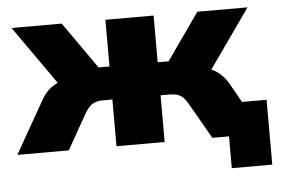

<svg xmlns="http://www.w3.org/2000/svg" viewBox="-47 -576 1156 770"><g transform="rotate(-5 530.5 -190.5)"><path d="M856 128V0H816V-133H1019V128ZM4 0 121 -206Q135 -232 152.5 -248.5Q170 -265 192 -274.5Q214 -284 243 -287L218 -235L25 -509H227L359 -321H403V-509H597V-321H641L773 -509H975L782 -235L757 -287Q786 -283 808 -273.5Q830 -264 847.5 -247.5Q865 -231 879 -206L995 0H789L706 -145Q697 -161 687 -170.5Q677 -180 664 -184Q651 -188 635 -188H597V0H403V-188H365Q349 -188 336 -184Q323 -180 313 -170.5Q303 -161 293 -145L211 0Z"/></g></svg>

Font: Nunito Sans 6pt Black
Style: Regular
Weight: 900
Version: Version 3.101;gftools[0.9.27]